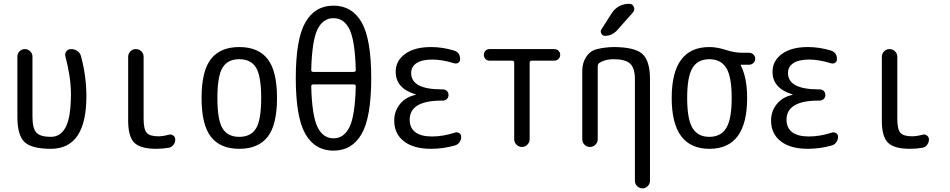

<svg xmlns="http://www.w3.org/2000/svg" viewBox="-20 -780 5040 1019"><path d="M250 9.8Q148.4 9.8 110.4 -25.9Q72.3 -61.5 72.3 -160.2V-480.5Q72.3 -496.1 84 -507.8Q95.7 -519.5 111.8 -519.5Q127.9 -519.5 140.1 -507.8Q152.3 -496.1 152.3 -480.5V-160.2Q152.3 -98.6 173.3 -76.2Q194.3 -53.7 250 -53.7Q301.8 -53.7 329.1 -106Q356.4 -158.2 356.4 -282.2Q356.4 -370.1 327.1 -480.5Q323.2 -495.1 332 -507.3Q340.8 -519.5 357.4 -519.5Q376 -519.5 391.1 -508.8Q406.2 -498 410.2 -480.5Q438.5 -375 438.5 -269.5Q438.5 9.8 250 9.8Z M809.6 9.8Q725.6 9.8 692.9 -22.5Q660.2 -54.7 660.2 -139.6V-478.5Q660.2 -495.1 671.9 -507.3Q683.6 -519.5 700.7 -519.5Q717.8 -519.5 730 -507.8Q742.2 -496.1 742.2 -478.5V-150.4Q742.2 -94.7 758.3 -75.7Q774.4 -56.6 820.3 -56.6Q845.7 -56.6 877 -65.4Q889.6 -68.4 899.9 -60.5Q910.2 -52.7 910.2 -40Q910.2 -24.4 900.9 -11.7Q891.6 1 877 3.9Q843.8 9.8 809.6 9.8Z M1338.9 -420.9Q1311.5 -465.8 1250 -465.8Q1188.5 -465.8 1161.1 -420.9Q1133.8 -376 1133.8 -259.8Q1133.8 -143.6 1161.1 -98.6Q1188.5 -53.7 1250 -53.7Q1311.5 -53.7 1338.9 -98.6Q1366.2 -143.6 1366.2 -259.8Q1366.2 -376 1338.9 -420.9ZM1400.4 -53.7Q1350.6 9.8 1250 9.8Q1149.4 9.8 1099.6 -53.7Q1049.8 -117.2 1049.8 -260.3Q1049.8 -403.3 1099.6 -466.8Q1149.4 -530.3 1250 -530.3Q1350.6 -530.3 1400.4 -466.8Q1450.2 -403.3 1450.2 -260.3Q1450.2 -117.2 1400.4 -53.7Z M1643.6 -332Q1631.8 -332 1631.8 -322.3Q1635.7 -166 1665 -106Q1694.3 -45.9 1750 -45.9Q1805.7 -45.9 1835 -106Q1864.3 -166 1868.2 -322.3Q1868.2 -332 1856.4 -332ZM1631.8 -408.2Q1631.8 -398.4 1643.6 -398.4H1856.4Q1868.2 -398.4 1868.2 -408.2Q1864.3 -564.5 1835 -624Q1805.7 -683.6 1750 -683.6Q1694.3 -683.6 1665 -624Q1635.7 -564.5 1631.8 -408.2ZM1899.4 -69.3Q1848.6 19.5 1750 19.5Q1651.4 19.5 1600.6 -69.3Q1549.8 -158.2 1549.8 -365.2Q1549.8 -572.3 1600.6 -661.1Q1651.4 -750 1750 -750Q1848.6 -750 1899.4 -661.1Q1950.2 -572.3 1950.2 -365.2Q1950.2 -158.2 1899.4 -69.3Z M2185.5 -276.4Q2186.5 -276.4 2186.5 -278.3Q2186.5 -279.3 2185.5 -279.3Q2079.1 -311.5 2080.1 -400.4Q2080.1 -457 2129.9 -493.7Q2179.7 -530.3 2267.6 -530.3Q2329.1 -530.3 2389.6 -511.7Q2421.9 -502 2421.9 -465.8Q2421.9 -453.1 2412.1 -446.8Q2402.3 -440.4 2389.6 -444.3Q2326.2 -463.9 2275.4 -463.9Q2218.8 -463.9 2190.4 -444.8Q2162.1 -425.8 2162.1 -392.6Q2162.1 -305.7 2324.2 -305.7H2330.1Q2342.8 -305.7 2351.6 -297.4Q2360.4 -289.1 2360.4 -275.9Q2360.4 -262.7 2351.6 -254.4Q2342.8 -246.1 2330.1 -246.1H2324.2Q2154.3 -246.1 2154.3 -144.5Q2154.3 -101.6 2184.1 -78.6Q2213.9 -55.7 2272.5 -55.7Q2332 -55.7 2394.5 -76.2Q2406.2 -80.1 2417 -73.7Q2427.7 -67.4 2427.7 -53.7Q2427.7 -38.1 2418.5 -24.9Q2409.2 -11.7 2393.6 -7.8Q2332 9.8 2267.6 9.8Q2174.8 9.8 2123.5 -30.3Q2072.3 -70.3 2072.3 -139.6Q2072.3 -190.4 2103 -228Q2133.8 -265.6 2185.5 -276.4Z M2578.1 -458Q2565.4 -458 2556.6 -466.8Q2547.9 -475.6 2547.9 -488.8Q2547.9 -502 2556.6 -510.7Q2565.4 -519.5 2578.1 -519.5H2921.9Q2934.6 -519.5 2943.8 -510.7Q2953.1 -502 2953.1 -488.8Q2953.1 -475.6 2943.8 -466.8Q2934.6 -458 2921.9 -458H2801.8Q2791 -458 2791 -447.3V-41Q2791 -24.4 2778.8 -12.2Q2766.6 0 2750 0Q2733.4 0 2721.2 -12.2Q2709 -24.4 2709 -41V-447.3Q2709 -458 2698.2 -458Z M3070.3 -41V-405.3Q3070.3 -446.3 3091.3 -478.5Q3112.3 -510.7 3149.4 -519.5Q3189.5 -529.3 3235.4 -530.3Q3348.6 -530.3 3389.2 -493.7Q3429.7 -457 3429.7 -360.4V179.7Q3429.7 195.3 3418 207.5Q3406.2 219.7 3390.1 219.7Q3374 219.7 3361.8 208Q3349.6 196.3 3349.6 179.7V-360.4Q3349.6 -418.9 3324.2 -442.4Q3298.8 -465.8 3235.4 -465.8Q3191.4 -465.8 3161.1 -446.3Q3152.3 -440.4 3152.3 -427.7V-41Q3152.3 -24.4 3140.1 -12.2Q3127.9 0 3110.8 0Q3093.8 0 3082 -12.2Q3070.3 -24.4 3070.3 -41ZM3320.3 -759.8Q3336.9 -759.8 3343.8 -743.7Q3350.6 -727.5 3339.8 -714.8L3255.9 -620.1Q3228.5 -589.8 3190.4 -589.8Q3177.7 -589.8 3171.4 -602.1Q3165 -614.3 3171.9 -624L3226.6 -710Q3259.8 -759.8 3320.3 -759.8Z M3834.5 -419.4Q3805.7 -465.8 3744.6 -465.8Q3683.6 -465.8 3655.3 -419.4Q3627 -373 3627 -260.3Q3627 -147.5 3655.3 -100.6Q3683.6 -53.7 3744.6 -53.7Q3805.7 -53.7 3834.5 -100.6Q3863.3 -147.5 3863.3 -260.3Q3863.3 -373 3834.5 -419.4ZM3745.1 -530.3Q3785.2 -530.3 3832 -515.1Q3878.9 -500 3918 -500H3956.1Q3968.8 -500 3978.5 -490.7Q3988.3 -481.4 3988.3 -468.3Q3988.3 -455.1 3978.5 -445.8Q3968.8 -436.5 3956.1 -436.5H3912.1Q3911.1 -436.5 3911.1 -435.5V-433.6Q3945.3 -368.2 3945.3 -259.8Q3945.3 9.8 3745.1 9.8Q3544.9 9.8 3544.9 -260.3Q3544.9 -530.3 3745.1 -530.3Z M4185.5 -276.4Q4186.5 -276.4 4186.5 -278.3Q4186.5 -279.3 4185.5 -279.3Q4079.1 -311.5 4080.1 -400.4Q4080.1 -457 4129.9 -493.7Q4179.7 -530.3 4267.6 -530.3Q4329.1 -530.3 4389.6 -511.7Q4421.9 -502 4421.9 -465.8Q4421.9 -453.1 4412.1 -446.8Q4402.3 -440.4 4389.6 -444.3Q4326.2 -463.9 4275.4 -463.9Q4218.8 -463.9 4190.4 -444.8Q4162.1 -425.8 4162.1 -392.6Q4162.1 -305.7 4324.2 -305.7H4330.1Q4342.8 -305.7 4351.6 -297.4Q4360.4 -289.1 4360.4 -275.9Q4360.4 -262.7 4351.6 -254.4Q4342.8 -246.1 4330.1 -246.1H4324.2Q4154.3 -246.1 4154.3 -144.5Q4154.3 -101.6 4184.1 -78.6Q4213.9 -55.7 4272.5 -55.7Q4332 -55.7 4394.5 -76.2Q4406.2 -80.1 4417 -73.7Q4427.7 -67.4 4427.7 -53.7Q4427.7 -38.1 4418.5 -24.9Q4409.2 -11.7 4393.6 -7.8Q4332 9.8 4267.6 9.8Q4174.8 9.8 4123.5 -30.3Q4072.3 -70.3 4072.3 -139.6Q4072.3 -190.4 4103 -228Q4133.8 -265.6 4185.5 -276.4Z M4809.6 9.8Q4725.6 9.8 4692.9 -22.5Q4660.2 -54.7 4660.2 -139.6V-478.5Q4660.2 -495.1 4671.9 -507.3Q4683.6 -519.5 4700.7 -519.5Q4717.8 -519.5 4730 -507.8Q4742.2 -496.1 4742.2 -478.5V-150.4Q4742.2 -94.7 4758.3 -75.7Q4774.4 -56.6 4820.3 -56.6Q4845.7 -56.6 4877 -65.4Q4889.6 -68.4 4899.9 -60.5Q4910.2 -52.7 4910.2 -40Q4910.2 -24.4 4900.9 -11.7Q4891.6 1 4877 3.9Q4843.8 9.8 4809.6 9.8Z"/></svg>

Font: Rounded-X Mgen+ 1mn regular
Style: Regular
Weight: 400
Designer: [Source Han Sans]
Ryoko NISHIZUKA  (kana & ideographs); Paul D. Hunt (Latin, Greek & Cyrillic); Wenlong ZHANG  (bopomofo
Version: Version 1.059.20150602